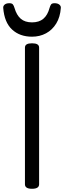

<svg xmlns="http://www.w3.org/2000/svg" viewBox="-30 -1159 398 1193"><path d="M169 14Q147 14 136 7Q125 0 125 -14V-863Q125 -877 136 -883.5Q147 -890 169 -890Q191 -890 202 -883.5Q213 -877 213 -863V-14Q213 0 202 7Q191 14 169 14ZM169 -931Q93 -931 45 -975.5Q-3 -1020 -10 -1110Q-11 -1122 -1 -1130.5Q9 -1139 28 -1139Q44 -1139 50 -1131.5Q56 -1124 60 -1110Q73 -1065 99 -1042.5Q125 -1020 169 -1020Q213 -1020 239.5 -1042.5Q266 -1065 278 -1110Q282 -1124 287.5 -1131.5Q293 -1139 309 -1139Q328 -1139 338.5 -1130.5Q349 -1122 348 -1110Q344 -1053 319.5 -1013Q295 -973 256 -952Q217 -931 169 -931Z"/></svg>

Font: Playwrite GB S
Style: Regular
Weight: 400
Designer: Veronika Burian, José Scaglione
Foundry: TypeTogether
Version: Version 1.000